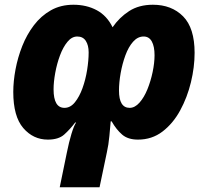

<svg xmlns="http://www.w3.org/2000/svg" viewBox="-20 -579 883 810"><path d="M625 -559Q704 -559 752.5 -510Q801 -461 801 -356Q801 -296 785.5 -232Q770 -168 740 -113Q710 -58 665.5 -24Q621 10 562 10Q520 10 495.5 -11Q471 -32 451 -67H447Q445 -44 441.5 -6Q438 32 431 63L400 211H232L262 65Q271 20 281.5 -14.5Q292 -49 301 -62H297Q275 -33 251 -11.5Q227 10 182 10Q120 10 78 -39Q36 -88 36 -191Q36 -236 45.5 -286.5Q55 -337 74 -385Q93 -433 123 -472.5Q153 -512 194.5 -535.5Q236 -559 290 -559Q345 -559 388 -536Q431 -513 455 -464Q483 -505 524.5 -532Q566 -559 625 -559ZM586 -425Q561 -425 541.5 -403Q522 -381 509 -345.5Q496 -310 489 -270.5Q482 -231 482 -197Q482 -124 527 -124Q549 -124 568.5 -146Q588 -168 602 -202.5Q616 -237 624 -275.5Q632 -314 632 -346Q632 -383 620.5 -404Q609 -425 586 -425ZM306 -425Q283 -425 264.5 -402.5Q246 -380 233 -345Q220 -310 213 -271.5Q206 -233 206 -202Q206 -124 252 -124Q277 -124 296 -147.5Q315 -171 328 -207Q341 -243 347.5 -283.5Q354 -324 354 -358Q354 -388 342 -406.5Q330 -425 306 -425Z"/></svg>

Font: Noto Sans Disp ExtBd
Style: Italic
Weight: 800
Italic angle: -12°
Designer: Monotype Design Team
Foundry: Monotype Imaging Inc.
Version: Version 2.000;GOOG;noto-source:20170915:90ef993387c0